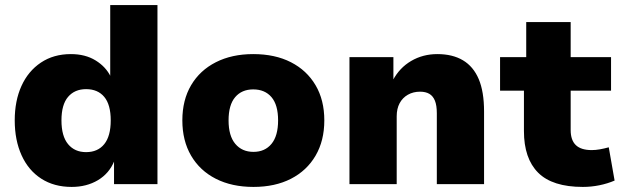

<svg xmlns="http://www.w3.org/2000/svg" viewBox="-20 -725 2451 756"><path d="M262 11Q193 11 142.5 -21.5Q92 -54 65 -113.5Q38 -173 38 -251Q38 -328 64.5 -386.5Q91 -445 141 -478.5Q191 -512 259 -512Q316 -512 356.5 -487Q397 -462 416 -423H414V-705H600V0H429V-91H430Q410 -42 365.5 -15.5Q321 11 262 11ZM319 -126Q365 -126 390.5 -157.5Q416 -189 416 -251Q416 -313 390.5 -343.5Q365 -374 319 -374Q274 -374 248 -343.5Q222 -313 222 -251Q222 -189 248 -157.5Q274 -126 319 -126Z M978 11Q893 11 830 -21Q767 -53 732.5 -112Q698 -171 698 -251Q698 -331 732.5 -389.5Q767 -448 830 -480Q893 -512 977 -512Q1063 -512 1125.5 -480Q1188 -448 1222.5 -389.5Q1257 -331 1257 -251Q1257 -171 1222.5 -112Q1188 -53 1125.5 -21Q1063 11 978 11ZM978 -127Q1023 -127 1049 -158.5Q1075 -190 1075 -251Q1075 -312 1049 -342.5Q1023 -373 977 -373Q932 -373 906 -342.5Q880 -312 880 -251Q880 -190 906.5 -158.5Q933 -127 978 -127Z M1356 0V-500H1529V-409H1527Q1553 -458 1599 -485Q1645 -512 1702 -512Q1762 -512 1803 -487.5Q1844 -463 1865 -413.5Q1886 -364 1886 -286V0H1700V-279Q1700 -310 1692.5 -328.5Q1685 -347 1670.5 -355.5Q1656 -364 1634 -364Q1607 -364 1586 -352Q1565 -340 1553.5 -318.5Q1542 -297 1542 -267V0Z M2275 11Q2155 11 2099 -45Q2043 -101 2043 -209V-368H1949V-500H2052V-638H2227V-500H2386V-368H2227V-213Q2227 -173 2247.5 -153.5Q2268 -134 2310 -134Q2325 -134 2342 -137Q2359 -140 2377 -145L2400 -14Q2372 -2 2340 4.5Q2308 11 2275 11Z"/></svg>

Font: Nunito Sans 9pt Black
Style: Regular
Weight: 900
Version: Version 3.101;gftools[0.9.27]